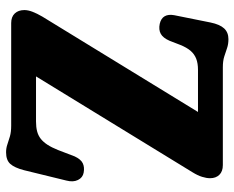

<svg xmlns="http://www.w3.org/2000/svg" viewBox="-90 -668 775 635"><g transform="rotate(90 297.5 -350.5)"><path d="M549.3 -598.9 202.4 -32.7 71.4 -82.1H381.7Q400.2 -82.1 414.2 -85.7Q428.1 -89.3 438.9 -97.7Q449.7 -106.2 458.7 -120Q467.7 -133.8 476 -154.5L497.2 -209.9Q506.8 -230.4 519.9 -236.7Q533 -243 550.9 -239.7Q567.4 -236.8 575.2 -220.9Q583.1 -205.1 577.2 -182.7L542.9 -42.4Q534.7 -11.1 522.2 2.9Q509.7 16.9 483.8 16.9Q469.8 16.9 457.6 12.6Q445.4 8.4 431 4.2Q416.5 0 395.8 0H56.2Q35.7 0 24.5 -11.8Q13.3 -23.7 13.3 -43.5Q13.3 -55.7 18.8 -70.2Q24.3 -84.8 34.9 -103L384.3 -673.3L415.1 -617.8H211.1Q189.5 -617.8 174.4 -612Q159.3 -606.2 148.2 -593.5Q137.2 -580.7 128.6 -559.4L114.8 -523.7Q105.4 -502.1 91.8 -494.7Q78.2 -487.2 58.7 -491.3Q40.6 -495.5 33.7 -507.7Q26.7 -519.9 30.3 -539.4L54.4 -659.2Q60.7 -690 74 -704.3Q87.3 -718.5 109.5 -718.5Q125.8 -718.5 138.9 -714Q152 -709.5 166.6 -704.8Q181.2 -700 202.5 -700H525.9Q546.9 -700 558.1 -688.5Q569.4 -677 569.4 -657.7Q569.4 -646 564.9 -631.5Q560.5 -616.9 549.3 -598.9Z"/></g></svg>

Font: Fraunces 144pt S100 Black
Style: Regular
Weight: 900
Version: Version 1.000